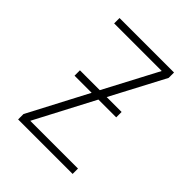

<svg xmlns="http://www.w3.org/2000/svg" viewBox="-204 -859 984 984"><g transform="rotate(45 288.0 -367.5)"><path d="M91 0H486V-39H140L310 -363H439V-402H331L486 -696V-735H91V-696H436L281 -402H137V-363H261L91 -39Z"/></g></svg>

Font: Iosevka Sparkle Extralight
Style: Regular
Weight: 200
Designer: Belleve Invis
Foundry: Belleve Invis
Version: Version 4.5.0; ttfautohint (v1.8.3)